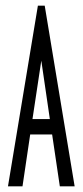

<svg xmlns="http://www.w3.org/2000/svg" viewBox="-20 -654 290 674"><path d="M190 0H242L137 -634H113L8 0H59L86 -182H163ZM125 -441 155 -236H94Z"/></svg>

Font: Inconsolata UltraCondensed Thin
Style: Regular
Weight: 100
Width: 1
Monospace: yes
Designer: Raph Levien, Cyreal, Brenton Simpson
Foundry: Raph Levien, Cyreal, Google
Version: Version 3.100